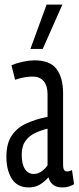

<svg xmlns="http://www.w3.org/2000/svg" viewBox="-20 -810 344 840"><path d="M8 -124Q8 -181 30.5 -215.5Q53 -250 93.5 -269Q134 -288 188 -299V-398Q188 -435 171 -455Q154 -475 124 -475Q111 -475 91.5 -472.5Q72 -470 46 -461L30 -525Q56 -535 83 -540.5Q110 -546 131 -546Q199 -546 227.5 -508Q256 -470 256 -401V-91Q256 -73 260.5 -66.5Q265 -60 272 -60Q284 -60 295 -66L304 -4Q292 3 280 6.5Q268 10 252 10Q227 10 212.5 -1.5Q198 -13 192 -34Q174 -14 153.5 -2Q133 10 106 10Q56 10 32 -27.5Q8 -65 8 -124ZM75 -133Q75 -92 89 -70.5Q103 -49 127 -49Q147 -49 163 -61Q179 -73 188 -87V-247Q159 -240 133.5 -228Q108 -216 91.5 -193.5Q75 -171 75 -133ZM113 -596 184 -790H253L167 -596Z"/></svg>

Font: Georama ExtraCondensed
Style: Regular
Weight: 400
Width: 2
Designer: Jean-Baptiste Levee
Foundry: Production Type
Version: Version 1.000